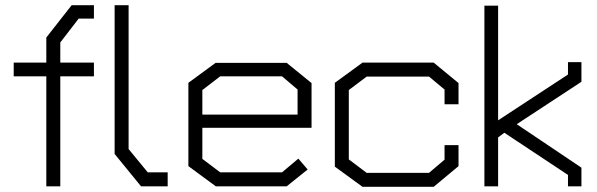

<svg xmlns="http://www.w3.org/2000/svg" viewBox="-20 -720 2307 742"><path d="M213 -425V0H159V-425H33V-478H159V-575L257 -700H343V-648H284L213 -556V-478H343V-425ZM525 0 423 -125V-700H477V-144L551 -54H628V0Z M762 -226V-106L831 -54H1070L1133 -107L1169 -65L1088 0H814L708 -78V-400L813 -477H1088L1184 -399V-226ZM1130 -374 1070 -425H831L762 -372V-277H1130Z M1656 2H1381L1274 -76V-400L1381 -478H1656L1752 -399V-317H1698V-374L1638 -424H1397L1328 -372V-104L1397 -52H1638L1698 -103V-159H1752V-78Z M1852 0V-698H1905V-255L2175 -432V-480H2227V-404L1977 -240L2227 -72V0H2175V-44L1929 -207L1905 -189V0Z"/></svg>

Font: Turret Road
Style: Regular
Weight: 400
Designer: Noponies
Foundry: Noponies
Version: Version 1.001; ttfautohint (v1.8)